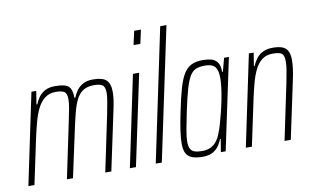

<svg xmlns="http://www.w3.org/2000/svg" viewBox="-76 -897 1729 1060"><g transform="rotate(-10 788.0 -367.5)"><path d="M5 0 112 -510H139L127 -436H132Q140 -457 153.5 -475.5Q167 -494 189 -506Q211 -518 245 -518Q304 -518 322 -499.5Q340 -481 340 -436H345Q353 -457 367 -476Q381 -495 403.5 -506.5Q426 -518 458 -518Q511 -518 532.5 -498Q554 -478 554 -431Q554 -409 550 -382.5Q546 -356 538 -320L470 0H436L502 -315Q510 -356 515 -384.5Q520 -413 520 -432Q520 -466 505 -476Q490 -486 458 -486Q420 -486 396.5 -470.5Q373 -455 358.5 -426Q344 -397 333.5 -356Q323 -315 312 -264L255 0H221L287 -315Q296 -356 301 -385Q306 -414 306 -434Q306 -467 291 -476.5Q276 -486 244 -486Q207 -486 182 -466.5Q157 -447 141 -414.5Q125 -382 114.5 -343Q104 -304 95 -264L39 0Z M712 -666 729 -743H767L750 -666ZM574 0 681 -510H716L608 0Z M719 0 875 -743H910L753 0Z M983 8Q947 8 923.5 -0.5Q900 -9 889.5 -29Q879 -49 879 -84Q879 -113 885 -156Q891 -199 903 -255Q919 -335 934 -386.5Q949 -438 967.5 -466.5Q986 -495 1011.5 -506.5Q1037 -518 1074 -518Q1098 -518 1119 -513Q1140 -508 1154 -490.5Q1168 -473 1168 -435H1172L1192 -510H1219L1111 0H1084L1096 -72H1092Q1078 -37 1059.5 -20Q1041 -3 1021.5 2.5Q1002 8 983 8ZM985 -24Q1010 -24 1030 -33Q1050 -42 1064.5 -60Q1079 -78 1089 -105Q1097 -124 1105 -152Q1113 -180 1121.5 -213.5Q1130 -247 1137 -282Q1144 -317 1148 -348.5Q1152 -380 1152 -403Q1152 -449 1135.5 -467.5Q1119 -486 1080 -486Q1050 -486 1030 -478Q1010 -470 995.5 -446.5Q981 -423 967.5 -377Q954 -331 938 -255Q926 -196 918.5 -155.5Q911 -115 911 -89Q911 -62 919 -48Q927 -34 943.5 -29Q960 -24 985 -24Z M1224 0 1331 -510H1358L1346 -436H1350Q1359 -457 1372.5 -475.5Q1386 -494 1409 -506Q1432 -518 1466 -518Q1499 -518 1519.5 -510Q1540 -502 1549.5 -483Q1559 -464 1559 -433Q1559 -412 1555.5 -384Q1552 -356 1544 -320L1476 0H1441L1507 -315Q1515 -354 1519.5 -382Q1524 -410 1524 -430Q1524 -454 1518 -466Q1512 -478 1497.5 -482Q1483 -486 1459 -486Q1423 -486 1399 -467Q1375 -448 1359.5 -416Q1344 -384 1333.5 -344.5Q1323 -305 1314 -264L1258 0Z"/></g></svg>

Font: Saira ExtraCondensed Thin
Style: Italic
Weight: 250
Width: 2
Italic angle: -12°
Designer: Hector Gatti with collaboration of the Omnibus-Type team
Foundry: Omnibus-Type
Version: Version 1.101